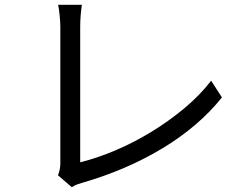

<svg xmlns="http://www.w3.org/2000/svg" viewBox="-20 -764 1040 802"><path d="M222 -32Q232 -55 232 -81Q232 -97 232 -138Q232 -179 232 -235.5Q232 -292 232 -354.5Q232 -417 232 -476.5Q232 -536 232 -582.5Q232 -629 232 -653Q232 -673 229 -701Q226 -729 223 -744H322Q319 -725 317 -700Q315 -675 315 -653Q315 -629 315 -582Q315 -535 315 -475.5Q315 -416 315 -353Q315 -290 315 -234Q315 -178 315 -138.5Q315 -99 315 -86Q387 -104 463.5 -136.5Q540 -169 613.5 -214Q687 -259 751.5 -313Q816 -367 862 -427L907 -357Q810 -236 659.5 -145Q509 -54 322 0Q314 2 303 6Q292 10 280 18Z"/></svg>

Font: Go Noto Current
Style: Regular
Weight: 400
Designer: Monotype Design Team
Foundry: Monotype Imaging Inc.
Version: Version 2.007; ttfautohint (v1.8) -l 8 -r 50 -G 200 -x 14 -D